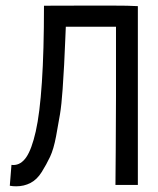

<svg xmlns="http://www.w3.org/2000/svg" viewBox="-20 -653 558 678"><path d="M14.6 2.9 20.5 -70.8Q22.9 -70.3 27.3 -70.3Q53.7 -70.3 72.8 -97.9Q91.8 -125.5 106.2 -188.7Q120.6 -252 127.9 -362.5Q135.3 -473.1 135.3 -632.8L309.1 -633.3H367.2Q439.5 -633.3 466.8 -631.3V0H387.7Q387.7 -24.9 388.7 -124.3Q389.6 -223.6 389.6 -310.5V-398.4V-558.6H212.4Q211.9 -543.5 210.4 -511.2Q208 -455.1 206.5 -424.8Q205.1 -394.5 201.2 -338.6Q197.3 -282.7 191.9 -250Q186.5 -217.3 178 -171.6Q169.4 -126 156.7 -99.1Q144 -72.3 127.4 -45.7Q110.8 -19 87.9 -7.1Q64.9 4.9 37.1 4.9Q24.9 4.9 14.6 2.9Z"/></svg>

Font: Fantasque Sans Mono
Style: Regular
Weight: 400
Monospace: yes
Designer: Jany Belluz
Version: Version 1.8.0 ; ttfautohint (v1.8.2)